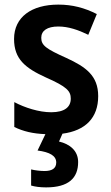

<svg xmlns="http://www.w3.org/2000/svg" viewBox="-20 -573 483 833"><path d="M319 130C319 81 283 52 236 41L251 7C351 -6 406 -62 406 -156C406 -245 352 -283 267 -322C180 -361 159 -376 159 -409C159 -440 185 -458 233 -458C277 -458 320 -443 363 -422L400 -512C347 -539 294 -553 233 -553C117 -553 41 -499 41 -404C41 -317 89 -278 179 -237C270 -197 287 -178 287 -145C287 -109 261 -86 202 -86C149 -86 87 -106 42 -130V-22C81 -3 123 7 177 9L143 80C196 87 224 103 224 132C224 158 205 169 173 169C155 169 131 166 115 162V232C132 237 154 240 180 240C277 240 319 200 319 130Z"/></svg>

Font: Noto Sans Armenian SemiCondensed SemiBold
Style: Regular
Weight: 600
Width: 4
Designer: Monotype Design Team
Foundry: Monotype Imaging Inc.
Version: Version 2.008